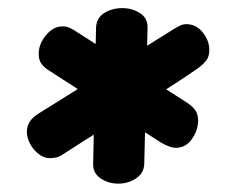

<svg xmlns="http://www.w3.org/2000/svg" viewBox="-20 -860 547 466"><path d="M213.1 -793.1Q214.1 -816.6 233 -828.4Q251.9 -840.3 277 -840.3Q301.1 -840.3 320.1 -827.9Q339.1 -815.6 338.1 -791.3L330.1 -461.8Q329.1 -439.6 310.1 -426.9Q291.1 -414.3 267 -414.3Q242.9 -414.3 224 -427.3Q205.1 -440.3 206.1 -462.6ZM401.1 -789Q408.4 -793.6 416.3 -797.5Q424.1 -801.4 432 -801.4Q455.8 -801.4 471.9 -781.5Q488 -761.6 488 -739Q488 -722.8 480.8 -713.3Q473.6 -703.9 459.9 -694Q416.7 -663.9 360.3 -628.5Q303.9 -593.1 244.4 -556.2Q184.9 -519.2 132.1 -485Q124.8 -479.9 117.1 -478Q109.3 -476.1 101.2 -476.1Q86.8 -476.1 73.7 -486.3Q60.7 -496.4 52.9 -511.3Q45.2 -526.1 45.2 -540.3Q45.2 -566.3 72.3 -583.6ZM100.8 -687.6Q87.3 -695.9 80.6 -705.2Q73.9 -714.6 73.9 -729Q73.9 -753.3 91.7 -774.7Q109.4 -796 132 -796Q140.9 -796 148.7 -792.6Q156.6 -789.1 163.7 -784.3L434.7 -610.3Q448.1 -601.2 454.4 -591.8Q460.8 -582.3 460.8 -568.1Q460.8 -543.6 445.7 -522.4Q430.7 -501.3 407.1 -501.3Q398.4 -501.3 388.7 -505.2Q378.9 -509 369.8 -514.6Z"/></svg>

Font: Playpen Sans Hebrew
Style: Regular
Weight: 400
Designer: Tom Grace, Laura Meseguer, Veronika Burian, José Scaglione
Foundry: TypeTogether
Version: Version 2.000